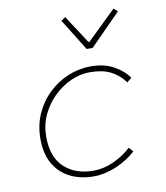

<svg xmlns="http://www.w3.org/2000/svg" viewBox="-83 -804 767 885"><g transform="rotate(-10 300.0 -361.0)"><path d="M286 12Q223 12 175 -12Q127 -36 99.5 -83Q72 -130 72 -200Q72 -265 96 -318Q120 -371 160.5 -409.5Q201 -448 252 -469Q303 -490 358 -490Q420 -490 464.5 -465.5Q509 -441 534 -406L512 -388Q484 -426 445.5 -445Q407 -464 348 -464Q303 -464 259 -444Q215 -424 179 -388.5Q143 -353 121.5 -306.5Q100 -260 100 -206Q100 -110 152 -62Q204 -14 288 -14Q335 -14 382 -35Q429 -56 466 -90L484 -70Q445 -34 391 -11Q337 12 286 12ZM354 -572 262 -720 282 -734 368 -602H372L508 -734L526 -718L382 -572Z"/></g></svg>

Font: Source Code Pro ExtraLight ExtraLight
Style: Italic
Weight: 250
Italic angle: -11°
Monospace: yes
Version: Version 1.016;hotconv 1.0.116;makeotfexe 2.5.65601